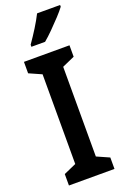

<svg xmlns="http://www.w3.org/2000/svg" viewBox="-176 -990 675 1042"><g transform="rotate(-20 161.5 -468.5)"><path d="M293 0H30V-66L102 -98V-616L30 -648V-714H293V-648L221 -616V-98L293 -66ZM320 -927Q306 -908 280.5 -880.5Q255 -853 226.5 -824.5Q198 -796 175 -777H96V-789Q122 -826 146 -864.5Q170 -903 187 -937H320Z"/></g></svg>

Font: Noto Sans Sinhala Condensed SemiBold
Style: Regular
Weight: 600
Width: 3
Designer: Jelle Bosma - Monotype Design Team
Foundry: Monotype Imaging Inc.
Version: Version 2.006; ttfautohint (v1.8.4.7-5d5b)